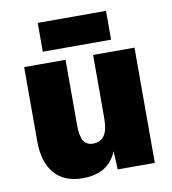

<svg xmlns="http://www.w3.org/2000/svg" viewBox="-83 -802 795 886"><g transform="rotate(-10 314.5 -359.0)"><path d="M234 12Q148 12 102 -41Q56 -94 56 -192V-540H250V-236Q250 -183 264 -160Q278 -137 308 -137Q343 -137 361 -162Q379 -187 379 -246V-540H573V0H399L395 -86Q355 12 234 12ZM153 -595V-730H473V-595Z"/></g></svg>

Font: Geist Black
Style: Regular
Weight: 400
Designer: Basement.studio, Andrés Briganti, Mateo Zaragoza
Foundry: Basement.studio, Vercel, Andrés Briganti, Guido Ferreyra, Mateo Zaragoza
Version: Version 1.401